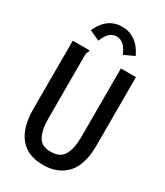

<svg xmlns="http://www.w3.org/2000/svg" viewBox="-204 -898 857 995"><g transform="rotate(30 225.0 -401.0)"><path d="M225 12Q131 12 84 -46.5Q37 -105 37 -213V-623H137V-615Q132 -609 130.5 -601.5Q129 -594 129 -578V-212Q129 -143 150 -104.5Q171 -66 226 -67Q282 -67 303.5 -106Q325 -145 325 -215V-623H415V-216Q415 -97 363.5 -42.5Q312 12 225 12ZM152 -689 91 -717Q134 -814 225 -814Q268 -814 303 -789Q338 -764 359 -717L298 -689Q271 -756 225 -756Q176 -756 152 -689Z"/></g></svg>

Font: Inconsolata SemiCondensed SemiBold
Style: Regular
Weight: 600
Width: 4
Monospace: yes
Designer: Raph Levien, Cyreal, Brenton Simpson
Foundry: Raph Levien, Cyreal, Google
Version: Version 3.001; ttfautohint (v1.8.2.53-6de2)